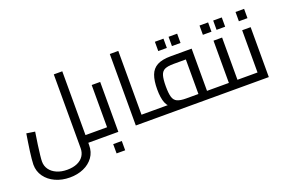

<svg xmlns="http://www.w3.org/2000/svg" viewBox="-116 -1137 2715 1807"><g transform="rotate(-20 1242.0 -234.0)"><path d="M596 0V-77H704V0ZM324 248Q244 248 179.5 218.5Q115 189 77.5 136.5Q40 84 40 17Q40 -4 43.5 -38.5Q47 -73 52.5 -115Q58 -157 65 -200.5Q72 -244 78 -283L162 -270Q151 -202 143 -143.5Q135 -85 130.5 -44Q126 -3 126 17Q126 62 150.5 96.5Q175 131 220 151Q265 171 324 171Q383 171 425 152.5Q467 134 489 100.5Q511 67 511 23V-716H596V23Q596 93 559.5 143.5Q523 194 461.5 221Q400 248 324 248ZM704 0V-77Q717 -77 720.5 -67Q724 -57 724 -39Q724 -22 720.5 -11Q717 0 704 0Z M704 0V-77H853L812 -43V-500H897V0ZM704 0Q691 0 687.5 -11Q684 -22 684 -39Q684 -57 687.5 -67Q691 -77 704 -77ZM812 185V92H898V185Z M1157 0V-77H1278V0ZM1072 0V-716H1157V0ZM1278 0V-77Q1291 -77 1294.5 -67Q1298 -57 1298 -39Q1298 -22 1294.5 -11Q1291 0 1278 0Z M1813 0V-77H1921V0ZM1278 0V-77H1778L1727 -34V-456L1767 -423H1603Q1547 -423 1516.5 -409.5Q1486 -396 1474.5 -358.5Q1463 -321 1463 -250Q1463 -178 1474.5 -141Q1486 -104 1516.5 -90.5Q1547 -77 1603 -77V-19Q1517 -19 1467.5 -41Q1418 -63 1397.5 -113.5Q1377 -164 1377 -250Q1377 -336 1397.5 -391.5Q1418 -447 1467.5 -473.5Q1517 -500 1603 -500H1813V0ZM1278 0Q1265 0 1261.5 -11Q1258 -22 1258 -39Q1258 -57 1261.5 -67Q1265 -77 1278 -77ZM1921 0V-77Q1933 -77 1937 -67Q1941 -57 1941 -39Q1941 -22 1937 -11Q1933 0 1921 0ZM1510 -586V-679H1596V-586ZM1647 -586V-679H1733V-586Z M2118 0V-77H2228V0ZM2228 0V-77Q2241 -77 2244.5 -67Q2248 -57 2248 -39Q2248 -22 2244.5 -11Q2241 0 2228 0ZM1917 0V-77H2074L2032 -43V-500H2118V0ZM1917 0Q1904 0 1900.5 -11Q1897 -22 1897 -39Q1897 -57 1900.5 -67Q1904 -77 1917 -77ZM1957 -586V-679H2043V-586ZM2094 -586V-679H2180V-586Z M2211 0V-77H2360L2319 -43V-500H2404V0ZM2211 0Q2198 0 2194.5 -11Q2191 -22 2191 -39Q2191 -57 2194.5 -67Q2198 -77 2211 -77ZM2319 -590V-683H2405V-590Z"/></g></svg>

Font: Cairo Medium
Style: Regular
Weight: 500
Designer: Mohamed Gaber, Accademia di Belle Arti di Urbino
Foundry: Kief Type Foundry, Accademia di Belle Arti di Urbino
Version: Version 3.117